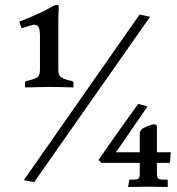

<svg xmlns="http://www.w3.org/2000/svg" viewBox="-20 -659 700 760"><path d="M532.2 -601.1 574.2 -592.8 115.2 62 74.2 54.2ZM601.1 -157.2V-56.2H655.8L652.8 -14.2H601.1V26.9Q601.1 42 605.5 46.9Q609.9 51.8 624 51.8H640.1Q644 51.8 644 56.2V81.1Q594.2 80.1 562 80.1L486.8 81.1L491.2 56.2Q491.2 52.2 495.1 51.8H509.8Q523.9 51.8 528.6 47.4Q533.2 43 533.2 27.8V-14.2H381.8L370.1 -25.9Q418.9 -97.7 526.9 -248L564 -237.8L439 -56.2H533.2V-128.9Q533.2 -136.7 539.1 -146Q544.9 -151.9 563.5 -159.4Q582 -167 588.9 -167Q601.1 -167 601.1 -157.2ZM138.2 -382.8V-515.1Q138.2 -540.5 133.3 -550.8Q128.4 -561 116.2 -561Q105 -561 65.9 -546.9L56.2 -573.2Q146 -608.4 186 -632.8Q194.8 -638.7 202.6 -639.2Q213.4 -639.2 212.9 -632.8Q210.9 -604 210.9 -576.2V-382.8Q210.9 -362.8 220.5 -354.5Q230 -346.2 253.9 -340.8L263.2 -338.9Q271 -336.9 271 -331.1V-314.9L269 -313Q211.9 -314.9 172.9 -314.9L81.1 -313L79.1 -314.9V-331.1Q79.1 -336.9 86.9 -338.9L95.2 -340.8Q120.1 -346.7 129.2 -354.7Q138.2 -362.8 138.2 -382.8Z"/></svg>

Font: Linux Libertine
Style: Semibold
Weight: 600
Designer: Philipp H. Poll
Foundry: Philipp H. Poll
Version: Version 5.1.2 ; ttfautohint (v0.9)